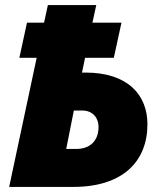

<svg xmlns="http://www.w3.org/2000/svg" viewBox="-20 -734 649 754"><path d="M16 0H268C462 0 559 -100 559 -246C559 -362 481 -449 316 -449H302L314 -507H427L457 -645H343L358 -714H168L153 -645H86L56 -507H124ZM278 -149H240L270 -300H303C346 -300 367 -269 367 -236C367 -182 335 -149 278 -149Z"/></svg>

Font: Noto Sans Black
Style: Italic
Weight: 900
Italic angle: -12°
Designer: Monotype Design Team
Foundry: Monotype Imaging Inc.
Version: Version 2.013